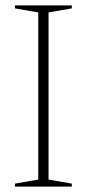

<svg xmlns="http://www.w3.org/2000/svg" viewBox="-20 -690 321 710"><path d="M245.5 -11V0H35.5V-11L121.5 -26V-644L35.5 -659V-670H245.5V-659L159.5 -644V-26Z"/></svg>

Font: Newsreader 16pt ExtraLight
Style: Regular
Weight: 275
Designer: Hugues Gentile
Foundry: Production Type
Version: Version 1.003; ttfautohint (v1.8.3)